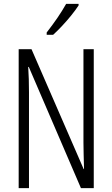

<svg xmlns="http://www.w3.org/2000/svg" viewBox="-20 -967 577 987"><path d="M462 0H396L128 -623H125Q127 -592 128 -560.5Q129 -529 129 -493V0H76V-714H142L410 -98H412Q411 -137 410 -172.5Q409 -208 409 -234V-714H462ZM384 -939Q369 -916 346 -887.5Q323 -859 298 -832.5Q273 -806 253 -788H220V-800Q251 -840 275 -875Q299 -910 320 -947H384Z"/></svg>

Font: Noto Sans Thai ExtCond Light
Style: Regular
Weight: 300
Width: 2
Designer: Monotype Design Team
Foundry: Monotype Imaging Inc.
Version: Version 2.002; ttfautohint (v1.8.4.7-5d5b)